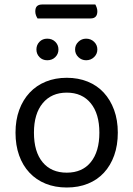

<svg xmlns="http://www.w3.org/2000/svg" viewBox="-20 -821 593 854"><path d="M147 -739Q143 -745 140 -753Q137 -761 137 -770Q137 -787 145 -794Q153 -801 167 -801H404Q407 -796 410 -787.5Q413 -779 413 -771Q413 -739 383 -739ZM504 -231Q504 -175 488 -130Q472 -85 442.5 -53Q413 -21 371 -4Q329 13 277 13Q225 13 183 -4Q141 -21 111 -53Q81 -85 65 -130Q49 -175 49 -231Q49 -287 65.5 -332Q82 -377 112 -409Q142 -441 184 -458Q226 -475 277 -475Q328 -475 370 -458Q412 -441 441.5 -409Q471 -377 487.5 -332Q504 -287 504 -231ZM277 -409Q209 -409 170 -362Q131 -315 131 -231Q131 -146 169.5 -99.5Q208 -53 277 -53Q346 -53 384 -100Q422 -147 422 -231Q422 -315 383.5 -362Q345 -409 277 -409ZM240 -601Q240 -581 226 -567Q212 -553 190 -553Q169 -553 155.5 -567Q142 -581 142 -601Q142 -621 155.5 -635Q169 -649 190 -649Q212 -649 226 -635Q240 -621 240 -601ZM413 -601Q413 -581 398.5 -567Q384 -553 363 -553Q343 -553 328.5 -567Q314 -581 314 -601Q314 -621 328.5 -635Q343 -649 363 -649Q384 -649 398.5 -635Q413 -621 413 -601Z"/></svg>

Font: Baloo Da 2
Style: Regular
Weight: 400
Designer: Noopur Datye, Sulekha Rajkumar and Ek Type
Foundry: Ek Type
Version: Version 1.640;hotconv 1.0.111;makeotfexe 2.5.65597; ttfautoh